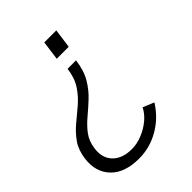

<svg xmlns="http://www.w3.org/2000/svg" viewBox="-208 -616 885 885"><g transform="rotate(-45 235.0 -173.0)"><path d="M228.5 -423 241 -517H319.5L306.5 -423ZM172 171Q78.5 171 31.8 122.2Q-15 73.5 -5 -5.5Q1.5 -55 25.2 -88.8Q49 -122.5 80.8 -148.8Q112.5 -175 144.2 -202Q176 -229 200 -265Q224 -301 231 -355H286Q278.5 -295.5 255 -256Q231.5 -216.5 200.8 -187.8Q170 -159 139.8 -133.8Q109.5 -108.5 87.2 -79Q65 -49.5 59.5 -7Q52 49.5 84.8 83Q117.5 116.5 179.5 116.5Q212.5 116.5 246.8 102.8Q281 89 308.8 66Q336.5 43 350 15L404.5 37.5Q366.5 99 304.8 135Q243 171 172 171Z"/></g></svg>

Font: Public Sans ExtraLight
Style: Italic
Weight: 200
Italic angle: -8°
Designer: The Public Sans project authors (U.S. Web Design System). Libre Franklin designed by Pablo Impallari and Rodrigo Fuenzal
Version: Version 1.007; ttfautohint (v1.8.1) -l 8 -r 50 -G 200 -x 14 